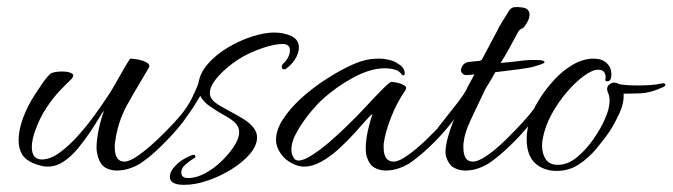

<svg xmlns="http://www.w3.org/2000/svg" viewBox="-20 -467 1881 537"><path d="M307 10Q289 10 275 2Q261 -6 254 -28Q253 -33 251.5 -39.5Q250 -46 250 -53Q250 -77 256.5 -107Q263 -137 271 -157Q267 -154 257 -137Q247 -120 232 -97.5Q217 -75 198.5 -52.5Q180 -30 158.5 -15.5Q137 -1 113 -1Q97 -1 74.5 -10Q52 -19 42 -35Q32 -51 32 -75Q32 -104 45 -138.5Q58 -173 78 -203Q85 -213 94 -227Q103 -241 112 -251.5Q121 -262 125 -263Q137 -267 153 -267Q170 -267 178 -263Q185 -260 185 -256Q185 -251 177 -243Q166 -233 147 -213Q128 -193 109.5 -165Q91 -137 79 -103Q69 -76 69 -56Q69 -21 97 -21Q121 -21 148 -41Q175 -61 200.5 -90Q226 -119 246.5 -147.5Q267 -176 278 -193Q288 -207 300.5 -229Q313 -251 325 -272Q337 -293 344 -303Q351 -303 365.5 -300.5Q380 -298 390.5 -292Q401 -286 396 -277Q390 -267 377.5 -246Q365 -225 352.5 -203.5Q340 -182 333 -169Q309 -123 302 -70Q301 -66 301 -62.5Q301 -59 301 -55Q301 -15 328 -15Q343 -15 368 -33Q393 -51 419.5 -76Q446 -101 467.5 -124.5Q489 -148 497 -160Q499 -163 503 -163Q507 -163 509.5 -160Q512 -157 509 -152Q500 -135 478.5 -109.5Q457 -84 431 -58.5Q405 -33 380 -15Q367 -5 347 2.5Q327 10 307 10Z M495 50Q455 50 455 28Q455 12 472 -5Q485 -18 501 -26Q517 -34 521 -34Q526 -34 526.5 -30Q527 -26 522 -24Q512 -18 499.5 -7.5Q487 3 487 15Q487 31 506 31Q529 31 554 17.5Q579 4 600.5 -17Q622 -38 635.5 -59.5Q649 -81 649 -97Q649 -110 640 -121Q631 -132 603 -147Q584 -158 566.5 -170Q549 -182 540 -199Q532 -185 519.5 -165.5Q507 -146 490 -125Q484 -119 478 -119Q472 -119 472 -124Q472 -127 477 -134Q504 -166 517 -193Q530 -220 535 -234Q539 -263 562 -289Q585 -315 618 -334.5Q651 -354 685.5 -365Q720 -376 747 -376Q774 -376 795 -366Q816 -356 816 -334Q816 -322 809 -308Q800 -289 779 -274Q778 -273 776 -273Q768 -273 768 -280Q768 -285 773 -290Q781 -297 786 -307Q791 -317 791 -326Q791 -344 770 -344Q748 -344 712.5 -332Q677 -320 647 -301Q613 -279 590 -253Q567 -227 567 -207Q567 -197 573.5 -188.5Q580 -180 599 -169Q609 -163 627 -153.5Q645 -144 658 -136Q699 -111 699 -83Q699 -60 679 -36.5Q659 -13 627.5 6.5Q596 26 561 38Q526 50 495 50Z M1059 10Q1042 10 1027.5 2Q1013 -6 1006 -28Q1003 -37 1003 -53Q1003 -75 1009 -102Q1015 -129 1022 -148Q1017 -146 1003.5 -130.5Q990 -115 970.5 -93.5Q951 -72 927.5 -50.5Q904 -29 879 -15Q854 -1 830 -1Q814 -1 796 -10.5Q778 -20 767 -35Q752 -55 752 -76Q752 -103 770.5 -132Q789 -161 818.5 -188.5Q848 -216 881.5 -238.5Q915 -261 945.5 -276.5Q976 -292 995 -297Q1015 -303 1040 -303Q1054 -303 1069 -299.5Q1084 -296 1094 -288Q1102 -284 1107 -277Q1112 -270 1112 -262Q1112 -254 1105 -257Q1097 -269 1083.5 -272.5Q1070 -276 1056 -276Q1016 -276 968 -250Q920 -224 882 -189Q870 -179 849.5 -154.5Q829 -130 812 -101Q795 -72 795 -48Q795 -35 802 -25Q806 -18 815 -18Q829 -18 852.5 -33Q876 -48 901 -69.5Q926 -91 946.5 -111Q967 -131 976 -140Q981 -145 995.5 -160.5Q1010 -176 1027 -194Q1044 -212 1057.5 -225Q1071 -238 1075 -238Q1080 -238 1091.5 -235.5Q1103 -233 1111 -228Q1119 -223 1114 -215Q1088 -177 1072.5 -135.5Q1057 -94 1054 -70Q1053 -66 1053 -62.5Q1053 -59 1053 -55Q1053 -15 1081 -15Q1096 -15 1121 -33Q1146 -51 1172 -76Q1198 -101 1219.5 -124.5Q1241 -148 1249 -160Q1252 -163 1255 -163Q1259 -163 1262 -159.5Q1265 -156 1262 -151Q1251 -133 1230 -108Q1209 -83 1183 -58Q1157 -33 1132 -15Q1119 -5 1099 2.5Q1079 10 1059 10Z M1282 10Q1264 10 1249.5 2Q1235 -6 1228 -28Q1227 -31 1226.5 -34Q1226 -37 1226 -41Q1226 -61 1235 -91Q1244 -121 1257 -149Q1251 -141 1243 -129.5Q1235 -118 1220 -100Q1216 -96 1211 -96Q1204 -96 1204 -104Q1204 -110 1208 -114Q1234 -147 1254.5 -173Q1275 -199 1285 -217Q1285 -219 1291 -229.5Q1297 -240 1307 -259Q1299 -258 1293.5 -257.5Q1288 -257 1284 -257Q1277 -257 1272 -263Q1267 -269 1271 -278Q1276 -292 1293 -294Q1310 -296 1323 -297Q1324 -299 1327 -299Q1339 -321 1350 -342Q1361 -363 1368.5 -377Q1376 -391 1376 -392Q1396 -424 1402 -434.5Q1408 -445 1418 -447Q1429 -448 1441.5 -446Q1454 -444 1458 -437Q1461 -433 1461 -427Q1461 -418 1457 -409.5Q1453 -401 1449 -396Q1445 -389 1438.5 -386.5Q1432 -384 1427 -374Q1417 -355 1405 -333Q1393 -311 1380 -291L1392 -292Q1416 -294 1437.5 -297Q1459 -300 1487 -299Q1492 -299 1497.5 -297.5Q1503 -296 1503 -293Q1503 -289 1477 -282Q1467 -278 1433.5 -273.5Q1400 -269 1365 -265Q1355 -246 1347 -233.5Q1339 -221 1336 -215Q1314 -169 1296.5 -131.5Q1279 -94 1277 -70Q1276 -66 1276 -62.5Q1276 -59 1276 -55Q1276 -15 1302 -15Q1318 -15 1343 -32.5Q1368 -50 1394 -75.5Q1420 -101 1441.5 -124.5Q1463 -148 1471 -160Q1474 -163 1477 -163Q1481 -163 1483.5 -160Q1486 -157 1484 -152Q1475 -135 1453.5 -109.5Q1432 -84 1405.5 -58.5Q1379 -33 1354 -15Q1341 -5 1321.5 2.5Q1302 10 1282 10Z M1537 11Q1509 11 1488 -2Q1453 -23 1453 -78Q1453 -101 1461 -131Q1468 -156 1486 -185.5Q1504 -215 1528.5 -242Q1553 -269 1582 -286Q1611 -303 1640 -303Q1652 -303 1661 -300Q1673 -296 1681.5 -285.5Q1690 -275 1690 -259Q1690 -242 1681.5 -240Q1673 -238 1673 -244Q1673 -246 1673.5 -248Q1674 -250 1674 -251Q1674 -259 1669.5 -265.5Q1665 -272 1653 -272Q1637 -272 1613.5 -255Q1590 -238 1565.5 -209.5Q1541 -181 1522.5 -147Q1504 -113 1498 -79Q1497 -74 1496.5 -69.5Q1496 -65 1496 -60Q1496 -37 1506.5 -21.5Q1517 -6 1540 -6Q1568 -6 1594 -27.5Q1620 -49 1640.5 -79Q1661 -109 1671 -132Q1679 -150 1682 -163Q1685 -176 1685 -185Q1685 -193 1683.5 -199Q1682 -205 1680 -209Q1678 -215 1678 -218Q1678 -226 1684.5 -231Q1691 -236 1698 -236Q1704 -236 1711 -232Q1719 -230 1733 -229Q1747 -228 1763 -228Q1780 -228 1797.5 -229Q1815 -230 1828 -233Q1830 -234 1834 -234Q1841 -234 1841 -230Q1841 -226 1834 -223Q1799 -207 1771.5 -206Q1744 -205 1724 -205Q1726 -180 1713 -151.5Q1700 -123 1686 -101Q1669 -76 1647 -50Q1625 -24 1598 -6.5Q1571 11 1537 11Z"/></svg>

Font: Allura
Style: Regular
Weight: 400
Designer: Robert E. Leuschke
Foundry: Robert E. Leuschke
Version: Version 1.110